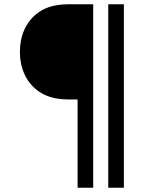

<svg xmlns="http://www.w3.org/2000/svg" viewBox="-20 -740 674 901"><path d="M344 141V-273.3H299.3Q274 -273.3 248.7 -277.3Q194.2 -286 154.6 -316.3Q115 -346.7 94.2 -393.4Q73.3 -440.2 73.3 -496.7Q73.3 -553 94 -599.8Q114.7 -646.5 154.2 -677Q193.8 -707.5 248.7 -716Q274 -720 299.3 -720H417.3V141ZM488 141V-720H561.3V141Z"/></svg>

Font: Manrope
Style: Regular
Weight: 400
Designer: Mikhail Sharanda
Foundry: Mikhail Sharanda
Version: Version 4.503